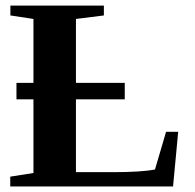

<svg xmlns="http://www.w3.org/2000/svg" viewBox="-20 -675 707 695"><path d="M356 -619.1 254.9 -606.4V-375H431.6V-315.4H254.9V-51.8H388.2Q492.2 -51.8 541 -61.5L581.1 -197.8H625L606.4 0H17.1V-35.6L101.1 -48.8V-315.4H39.6V-375H101.1V-606.4L17.6 -619.1V-654.8H356Z"/></svg>

Font: Liberation Serif
Style: Bold
Weight: 700
Designer: Steve Matteson
Foundry: Ascender Corporation
Version: Version 2.1.5